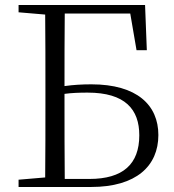

<svg xmlns="http://www.w3.org/2000/svg" viewBox="-20 -745 694 765"><path d="M524 -545H565L558 -725H54V-696L160 -687C161 -590 161 -490 161 -392V-337C161 -236 161 -137 160 -38L54 -29V0H343C523 0 611 -84 611 -207C611 -326 526 -409 344 -409C308 -409 272 -407 237 -402C237 -501 237 -597 238 -691H499ZM238 -32C237 -134 237 -236 237 -337V-371C267 -375 296 -376 329 -376C479 -376 535 -309 535 -206C535 -91 470 -32 336 -32Z"/></svg>

Font: Noto Serif SC Light
Style: Regular
Weight: 300
Designer: Ryoko NISHIZUKA 西塚涼子 (kana & ideographs); Frank Grießhammer (Latin, Greek & Cyrillic); Wenlong ZHANG 张文龙 (bopomofo); San
Foundry: Adobe
Version: Version 2.001;hotconv 1.1.0;makeotfexe 2.6.0